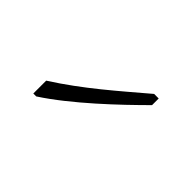

<svg xmlns="http://www.w3.org/2000/svg" viewBox="-51 -848 327 327"><g transform="rotate(-45 112.5 -684.5)"><path d="M71 -763H40V-756C73 -705 131 -644 169 -606H185V-617C146 -663 106 -708 71 -763Z"/></g></svg>

Font: Noto Sans Arabic UI XCn Th
Style: Regular
Weight: 100
Width: 2
Designer: Monotype Design Team, Nadine Chahine and Nizar Qandah
Foundry: Monotype Imaging Inc.
Version: Version 2.010